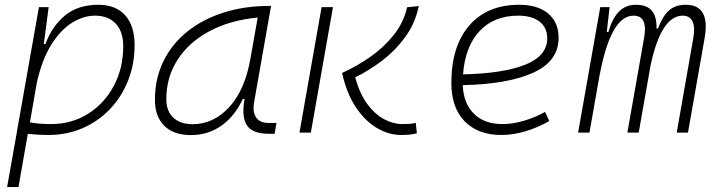

<svg xmlns="http://www.w3.org/2000/svg" viewBox="-20 -547 2970 792"><path d="M56.2 224.6H9.3L49.3 -0.5Q48.8 -0.5 48.3 -0.5L49.3 -1.5L140.6 -517.6H180.7L162.1 -375.5L160.2 -365.7H167.5Q193.8 -437.5 247.3 -482.4Q300.8 -527.3 385.7 -527.3Q457 -527.3 496.1 -484.1Q535.2 -440.9 535.2 -361.3Q535.2 -282.2 508.3 -214.6Q481.4 -147 433.3 -96.7Q385.3 -46.4 320.6 -18.3Q255.9 9.8 179.7 9.8Q158.2 9.8 137.2 8.5Q116.2 7.3 94.7 5.4ZM103.5 -42.5Q137.7 -35.2 190.4 -35.2Q275.4 -35.2 342.8 -77.4Q410.2 -119.6 449.2 -192.4Q488.3 -265.1 488.3 -356.4Q488.3 -416.5 457.5 -449.5Q426.8 -482.4 371.1 -482.4Q325.2 -482.4 278.3 -453.9Q231.4 -425.3 192.9 -364.7Q154.3 -304.2 132.3 -208Z M767.6 10.3Q696.8 10.3 658 -27.8Q619.1 -65.9 619.1 -135.3Q619.1 -223.1 654.3 -294.7Q689.5 -366.2 752.9 -417Q816.4 -467.8 902.3 -495.1Q988.3 -522.5 1089.4 -522.5H1098.1L1028.3 -126Q1021 -85.4 1036.4 -62.7Q1051.8 -40 1086.4 -40H1120.6L1112.8 4.9H1089.8Q1022 4.9 998.8 -29.5Q975.6 -64 988.8 -138.7H981.4Q948.2 -66.9 892.8 -28.3Q837.4 10.3 767.6 10.3ZM774.9 -34.7Q860.8 -34.7 925.8 -105.5Q990.7 -176.3 1013.2 -306.2L1043 -474.6Q927.7 -463.4 843.3 -418Q758.8 -372.6 712.4 -300.5Q666 -228.5 666 -137.7Q666 -88.9 694.8 -61.8Q723.6 -34.7 774.9 -34.7Z M1634.8 9.8Q1583 9.8 1534.2 -19.3Q1485.4 -48.3 1447.5 -105.2Q1409.7 -162.1 1391.1 -246.1Q1451.7 -273.4 1507.6 -312.5Q1563.5 -351.6 1604.2 -402.8Q1645 -454.1 1659.2 -517.1L1707.5 -522Q1692.4 -449.2 1650.1 -392.3Q1607.9 -335.4 1553 -294.4Q1498 -253.4 1445.3 -228Q1463.4 -160.6 1494.9 -118.2Q1526.4 -75.7 1564.2 -55.4Q1602.1 -35.2 1638.7 -35.2Q1656.2 -35.2 1670.2 -36.1Q1684.1 -37.1 1694.8 -40.5L1699.7 2.4Q1686.5 6.8 1669.9 8.3Q1653.3 9.8 1634.8 9.8ZM1215.3 0 1306.6 -517.6H1353.5L1262.2 0Z M2052.7 -35.2Q2093.3 -35.2 2139.4 -48.3Q2185.5 -61.5 2228.5 -85.4L2245.6 -47.9Q2199.7 -21 2147.9 -5.6Q2096.2 9.8 2048.3 9.8Q1951.2 9.8 1896.5 -46.9Q1841.8 -103.5 1841.8 -204.6Q1841.8 -356.4 1915.8 -441.9Q1989.7 -527.3 2121.6 -527.3Q2198.2 -527.3 2241.2 -491.2Q2284.2 -455.1 2284.2 -390.6Q2284.2 -294.9 2179.9 -247.3Q2075.7 -199.7 1888.7 -195.8Q1892.1 -120.1 1935.1 -77.6Q1978 -35.2 2052.7 -35.2ZM1890.1 -240.2Q2058.1 -244.1 2147.7 -280.5Q2237.3 -316.9 2237.3 -389.2Q2237.3 -432.6 2206.1 -457.5Q2174.8 -482.4 2117.7 -482.4Q2017.6 -482.4 1958 -418.5Q1898.4 -354.5 1890.1 -240.2Z M2494.6 -517.6 2482.9 -414.6H2489.3Q2505.4 -470.2 2532.7 -498.8Q2560.1 -527.3 2604 -527.3Q2691.4 -527.3 2688 -429.2H2694.3Q2711.4 -477.5 2738 -502.4Q2764.6 -527.3 2808.6 -527.3Q2910.6 -527.3 2886.7 -390.6L2817.9 0H2771.5L2839.8 -389.6Q2848.1 -435.5 2836.4 -459Q2824.7 -482.4 2796.4 -482.4Q2706.5 -482.4 2663.1 -274.4L2614.7 0H2567.9L2636.7 -389.6Q2653.8 -482.4 2593.3 -482.4Q2500.5 -482.4 2454.6 -242.7V-244.6L2411.6 0H2364.7L2456.1 -517.6Z"/></svg>

Font: Cascadia Mono PL ExtraLight
Style: Italic
Weight: 200
Italic angle: -10°
Monospace: yes
Designer: Aaron Bell
Foundry: Saja Typeworks
Version: Version 2404.023; ttfautohint (v1.8.4)